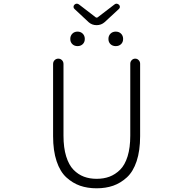

<svg xmlns="http://www.w3.org/2000/svg" viewBox="-20 -1062 1040 1047"><path d="M269.5 -319.3V-712.9Q269.5 -725.6 277.8 -733.9Q286.1 -742.2 297.9 -742.2Q309.6 -742.2 317.9 -733.9Q326.2 -725.6 326.2 -712.9V-322.3Q326.2 -256.8 340.8 -209.5Q355.5 -162.1 380.9 -136.2Q406.2 -110.4 437.5 -98.6Q468.8 -86.9 506.8 -86.9Q545.9 -86.9 577.1 -98.6Q608.4 -110.4 634.8 -136.2Q661.1 -162.1 675.8 -209.5Q690.4 -256.8 690.4 -322.3V-714.8Q690.4 -725.6 698.2 -733.9Q706.1 -742.2 717.3 -742.2Q728.5 -742.2 736.3 -733.9Q744.1 -725.6 744.1 -714.8V-319.3Q744.1 -240.2 725.1 -183.1Q706.1 -126 671.9 -94.7Q637.7 -63.5 597.2 -49.3Q556.6 -35.2 506.8 -35.2Q457 -35.2 416.5 -49.3Q376 -63.5 341.8 -94.7Q307.6 -126 288.6 -183.1Q269.5 -240.2 269.5 -319.3ZM462.9 -941.4 386.7 -1012.7Q380.9 -1017.6 380.9 -1024.4Q380.9 -1031.2 385.7 -1036.1Q391.6 -1042 398.4 -1042Q404.3 -1042 410.2 -1038.1L502.9 -966.8Q504.9 -965.8 507.3 -965.8Q509.8 -965.8 511.7 -966.8L603.5 -1037.1Q609.4 -1042 615.2 -1042Q622.1 -1042 628.9 -1036.1Q633.8 -1031.2 633.8 -1024.4Q633.8 -1017.6 627.9 -1012.7L550.8 -941.4Q532.2 -924.8 506.8 -924.8Q481.4 -924.8 462.9 -941.4ZM431.2 -821.3Q419.9 -810.5 402.8 -810.5Q385.7 -810.5 374.5 -821.3Q363.3 -832 363.3 -849.6Q363.3 -867.2 374.5 -878.4Q385.7 -889.6 402.8 -889.6Q419.9 -889.6 431.2 -878.4Q442.4 -867.2 442.4 -849.6Q442.4 -832 431.2 -821.3ZM640.1 -821.3Q628.9 -810.5 611.3 -810.5Q593.8 -810.5 582.5 -821.3Q571.3 -832 571.3 -849.6Q571.3 -867.2 582.5 -878.4Q593.8 -889.6 611.3 -889.6Q628.9 -889.6 640.1 -878.4Q651.4 -867.2 651.4 -849.6Q651.4 -832 640.1 -821.3Z"/></svg>

Font: Gen Jyuu Gothic L Monospace Light
Style: Regular
Weight: 300
Designer: [Source Han Sans]
Ryoko NISHIZUKA  (kana & ideographs); Paul D. Hunt (Latin, Greek & Cyrillic); Wenlong ZHANG  (bopomofo
Version: Version 1.002.20150607